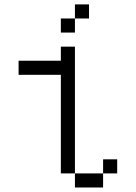

<svg xmlns="http://www.w3.org/2000/svg" viewBox="-20 -832 602 852"><path d="M250 -500V-62.5H312.5V-625H250V-562.5H62.5V-500ZM250 -687.5H312.5V-750H250ZM312.5 0H437.5V-62.5H312.5ZM312.5 -750H375V-812.5H312.5ZM437.5 -62.5H500V-125H437.5Z"/></svg>

Font: ChillMoonMono
Style: Regular
Weight: 400
Designer: Warren2060
Foundry: ChillType
Version: Version 1.000;Glyphs 3.1.1 (3135)